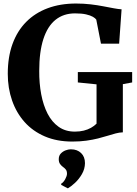

<svg xmlns="http://www.w3.org/2000/svg" viewBox="-20 -772 760 1062"><path d="M380 11Q294.5 11 228 -17.5Q161.5 -46 116 -97Q70.5 -148 46.8 -216.2Q23 -284.5 23 -364Q23 -456.5 49.2 -528.8Q75.5 -601 124.8 -650.8Q174 -700.5 243.8 -726.5Q313.5 -752.5 400.5 -752.5Q443 -752.5 481 -748Q519 -743.5 551.5 -737.2Q584 -731 609.5 -726.2Q635 -721.5 652.5 -720.5L639 -530.5H538.5L512.5 -663.5Q507.5 -671 493.8 -679Q480 -687 456 -692.5Q432 -698 395 -698Q331.5 -698 287.2 -662.5Q243 -627 220 -556.2Q197 -485.5 197 -380Q196.5 -311 208 -250.2Q219.5 -189.5 243.2 -143.2Q267 -97 304.5 -70.5Q342 -44 394 -44Q421 -44 443.2 -49.5Q465.5 -55 483.2 -65Q501 -75 514 -88V-305.5L410.5 -316V-373.5H711V-316L659.5 -306.5V-40Q640.5 -39.5 619.8 -34Q599 -28.5 575 -21Q551 -13.5 522.2 -6.2Q493.5 1 458.2 6Q423 11 380 11ZM450 130.5Q449.5 163 433 191.2Q416.5 219.5 394.5 239.8Q372.5 260 356 269.5H354.5L319 251L318 244.5Q331 237 340.8 219Q350.5 201 350.5 189Q350.5 174 344.2 166Q338 158 328.5 151.5Q320 145.5 312.5 135.5Q305 125.5 305 108.5Q305 89 316.5 77Q328 65 343.2 59.5Q358.5 54 370 54H373.5Q407 54 428.5 74.5Q450 95 450 130.5Z"/></svg>

Font: Merriweather 48pt
Style: Bold
Weight: 700
Version: Version 2.100